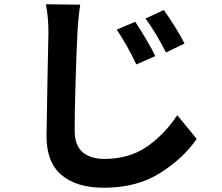

<svg xmlns="http://www.w3.org/2000/svg" viewBox="-20 -809 1040 900"><path d="M614 -707Q637 -672 665 -625Q693 -578 708 -546L619 -507Q573 -604 527 -670ZM748 -762Q773 -727 801.5 -681.5Q830 -636 845 -605L758 -563Q711 -656 662 -722ZM356 -787Q346 -719 343 -654Q338 -555 334 -419Q330 -283 330 -198Q330 -127 367.5 -95.5Q405 -64 469 -64Q583 -64 665.5 -119.5Q748 -175 811 -269L902 -158Q840 -67 730.5 2Q621 71 467 71Q339 71 268.5 11.5Q198 -48 198 -171Q198 -209 203 -461Q207 -623 207 -654Q207 -731 195 -789Z"/></svg>

Font: Sinter Bold
Style: Regular
Weight: 700
Foundry: Adobe & rsms
Version: Version 1.000